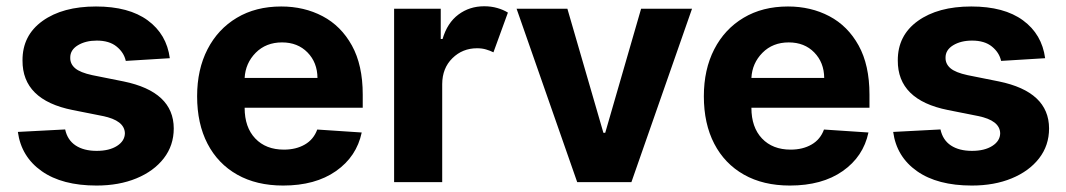

<svg xmlns="http://www.w3.org/2000/svg" viewBox="-20 -573 3355 604"><path d="M514.2 -389.9 375.7 -381.4Q370 -407.7 346.9 -426.5Q323.9 -445.3 284.4 -445.3Q249.3 -445.3 225 -430.6Q200.6 -415.8 201 -391.3Q200.6 -371.8 216.4 -358.3Q232.2 -344.8 270.2 -336.6L369 -316.8Q526.3 -284.4 526.6 -169Q526.6 -115.4 495.2 -74.9Q463.8 -34.4 409.1 -11.9Q354.4 10.7 283.7 10.7Q175.4 10.7 111.2 -34.6Q46.9 -79.9 36.2 -158L185 -165.8Q192.1 -132.5 217.9 -115.4Q243.6 -98.4 284.1 -98.4Q323.9 -98.4 348.2 -114Q372.5 -129.6 372.9 -153.8Q371.8 -194.2 302.9 -208.1L208.5 -226.9Q50.1 -258.5 50.8 -382.8Q50.4 -461.6 113.8 -507.1Q177.2 -552.6 282 -552.6Q385.3 -552.6 444.8 -508.9Q504.3 -465.2 514.2 -389.9Z M870.7 10.7Q786.9 10.7 726.2 -23.6Q665.5 -57.9 632.8 -120.9Q600.1 -183.9 600.1 -270.2Q600.1 -354.4 632.8 -418Q665.5 -481.5 725 -517Q784.4 -552.6 864.7 -552.6Q936.8 -552.6 994.9 -522Q1052.9 -491.5 1087 -429.9Q1121.1 -368.3 1121.1 -275.6V-234H749.6V-233.7Q749.6 -172.6 783 -137.4Q816.4 -102.3 873.2 -102.3Q911.2 -102.3 938.9 -118.3Q966.6 -134.2 978 -165.5L1117.9 -156.2Q1101.9 -80.3 1036.9 -34.8Q971.9 10.7 870.7 10.7ZM749.6 -327.8H978.7Q978.3 -376.4 947.4 -408Q916.5 -439.6 867.2 -439.6Q816.8 -439.6 784.4 -407Q752.1 -374.3 749.6 -327.8Z M1219.8 0V-545.5H1366.5V-450.3H1372.2Q1387.1 -501.1 1422.1 -527.2Q1457 -553.3 1503.2 -553.3Q1525.2 -553.3 1544 -547.9Q1562.9 -542.6 1577.8 -533.4L1532.3 -408.4Q1521.7 -413.7 1509.1 -417.4Q1496.4 -421.2 1480.8 -421.2Q1435 -421.2 1403.2 -389.9Q1371.4 -358.7 1371.1 -308.6V0Z M2157 -545.5 1966.3 0H1795.8L1605.1 -545.5H1764.9L1878.2 -155.2H1883.9L1996.8 -545.5Z M2464.8 10.7Q2381 10.7 2320.3 -23.6Q2259.6 -57.9 2226.9 -120.9Q2194.2 -183.9 2194.2 -270.2Q2194.2 -354.4 2226.9 -418Q2259.6 -481.5 2319.1 -517Q2378.6 -552.6 2458.8 -552.6Q2530.9 -552.6 2589 -522Q2647 -491.5 2681.1 -429.9Q2715.2 -368.3 2715.2 -275.6V-234H2343.8V-233.7Q2343.8 -172.6 2377.1 -137.4Q2410.5 -102.3 2467.3 -102.3Q2505.3 -102.3 2533 -118.3Q2560.7 -134.2 2572.1 -165.5L2712 -156.2Q2696 -80.3 2631 -34.8Q2566.1 10.7 2464.8 10.7ZM2343.8 -327.8H2572.8Q2572.4 -376.4 2541.5 -408Q2510.7 -439.6 2461.3 -439.6Q2410.9 -439.6 2378.6 -407Q2346.2 -374.3 2343.8 -327.8Z M3267.8 -389.9 3129.3 -381.4Q3123.6 -407.7 3100.5 -426.5Q3077.4 -445.3 3038 -445.3Q3002.8 -445.3 2978.5 -430.6Q2954.2 -415.8 2954.5 -391.3Q2954.2 -371.8 2970 -358.3Q2985.8 -344.8 3023.8 -336.6L3122.5 -316.8Q3279.8 -284.4 3280.2 -169Q3280.2 -115.4 3248.8 -74.9Q3217.3 -34.4 3162.6 -11.9Q3108 10.7 3037.3 10.7Q2929 10.7 2864.7 -34.6Q2800.4 -79.9 2789.8 -158L2938.6 -165.8Q2945.7 -132.5 2971.4 -115.4Q2997.2 -98.4 3037.6 -98.4Q3077.4 -98.4 3101.7 -114Q3126.1 -129.6 3126.4 -153.8Q3125.4 -194.2 3056.5 -208.1L2962 -226.9Q2803.6 -258.5 2804.3 -382.8Q2804 -461.6 2867.4 -507.1Q2930.8 -552.6 3035.5 -552.6Q3138.8 -552.6 3198.3 -508.9Q3257.8 -465.2 3267.8 -389.9Z"/></svg>

Font: Inter UI
Style: Bold
Weight: 700
Designer: Rasmus Andersson
Foundry: rsms
Version: 3.2;8d6f07862